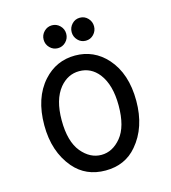

<svg xmlns="http://www.w3.org/2000/svg" viewBox="-108 -800 802 898"><g transform="rotate(-15 293.0 -351.0)"><path d="M388.7 -115.7Q430.2 -166 430.2 -268.6Q430.2 -368.7 387.2 -424.3Q350.1 -471.2 293 -471.2Q237.8 -471.2 198.7 -424.3Q154.8 -370.6 154.8 -270Q154.8 -167.5 197.3 -115.7Q238.8 -65.9 293.2 -65.9Q347.7 -65.9 388.7 -115.7ZM140.1 -58.1Q70.3 -140.6 70.3 -268.6Q70.3 -400.9 139.6 -478Q201.7 -546.9 293 -546.9Q384.3 -546.9 446.3 -478Q515.6 -400.4 515.6 -268.6Q515.6 -139.6 445.8 -58.1Q388.7 9.8 293.5 9.8Q198.2 9.8 140.1 -58.1ZM322.3 -695.3Q337.9 -711.9 360.8 -711.9Q383.8 -711.9 399.4 -695.3Q415 -678.7 415 -656.2Q415 -633.8 399.4 -617.2Q383.8 -600.6 360.8 -600.6Q337.9 -600.6 322.3 -617.2Q306.6 -633.8 306.6 -656.2Q306.6 -678.7 322.3 -695.3ZM187 -695.1Q203.1 -711.4 225.6 -711.4Q248 -711.4 264.2 -695.1Q280.3 -678.7 280.3 -656Q280.3 -633.3 264.2 -616.9Q248 -600.6 225.6 -600.6Q203.1 -600.6 187 -616.9Q170.9 -633.3 170.9 -656Q170.9 -678.7 187 -695.1Z"/></g></svg>

Font: Simply Mono
Style: Book
Weight: 400
Designer: Wojciech Kalinowski "wmk69" (wmk69@o2.pl)
Foundry: Wojciech Kalinowski "wmk69" (wmk69@o2.pl)
Version: Version 1.0.0